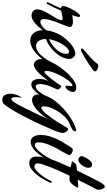

<svg xmlns="http://www.w3.org/2000/svg" viewBox="337 -1050 956 1715"><g transform="rotate(90 815.5 -193.0)"><path d="M270 -162C271 -164 272 -167 272 -169C272 -174 268 -177 264 -177C261 -177 258 -175 255 -169C212 -94 175 -75 152 -75C136 -75 129 -90 129 -109C129 -181 200 -309 200 -339C200 -355 180 -366 154 -366C143 -366 121 -364 94 -360C103 -387 110 -409 110 -419C110 -426 103 -430 98 -430C79 -430 12 -319 12 -278C12 -265 18 -259 33 -259C17 -221 0 -184 -19 -149C-21 -145 -22 -140 -22 -137C-22 -134 -19 -131 -15 -131C-10 -131 -7 -134 -2 -143C12 -167 34 -213 54 -261C80 -265 109 -274 120 -274C132 -274 139 -270 139 -264C139 -220 42 -119 42 -46C42 -11 71 4 98 4C163 4 243 -110 270 -162Z M528 -162C529 -164 530 -167 530 -169C530 -174 526 -177 522 -177C519 -177 516 -174 513 -169C457 -70 412 -37 369 -37C326 -37 307 -77 307 -125C394 -154 485 -253 485 -332C485 -358 468 -387 435 -387C370 -387 228 -258 228 -100C228 -36 260 15 319 15C400 15 481 -66 528 -162ZM419 -331C433 -331 440 -320 440 -307C440 -243 372 -181 308 -151C320 -233 382 -331 419 -331ZM527 -583C494 -536 450 -506 397 -457C393 -453 391 -450 391 -446C391 -442 395 -438 403 -438C407 -438 413 -439 421 -443C484 -474 586 -544 593 -554C595 -557 596 -560 596 -563C596 -579 570 -592 549 -592C540 -592 531 -589 527 -583Z M853 -162C854 -164 855 -167 855 -169C855 -174 851 -177 847 -177C844 -177 841 -175 838 -169C835 -163 780 -34 732 -34C713 -34 709 -55 709 -73C709 -99 717 -134 734 -173C749 -209 758 -223 758 -232C758 -239 737 -263 730 -263C722 -263 718 -249 701 -224C681 -195 616 -110 602 -110C596 -110 592 -118 592 -132C592 -189 668 -340 719 -362C726 -362 728 -358 728 -348C728 -337 724 -320 724 -309C724 -303 725 -299 730 -299C757 -299 780 -346 780 -364C780 -381 772 -396 740 -396C706 -395 668 -375 615 -319C558 -259 486 -151 486 -81C486 -39 515 -17 536 -17C581 -17 637 -87 681 -147C667 -112 663 -85 663 -64C663 -36 675 6 712 6C768 6 826 -89 853 -162Z M1146 -277C1146 -301 1121 -324 1111 -324C1102 -324 1083 -283 1050 -231C995 -143 944 -84 922 -84C914 -84 908 -91 908 -107C908 -173 969 -272 1025 -314C1077 -352 1131 -351 1131 -387C1131 -392 1127 -395 1121 -395C1117 -395 1113 -394 1109 -393C997 -358 802 -202 802 -60C802 -18 823 -1 852 -1C912 -1 978 -77 1022 -141C957 1 918 76 918 76C875 164 855 184 843 184C834 184 826 175 826 145C826 131 828 112 832 87C805 127 796 162 796 190C796 247 820 265 851 265C865 265 879 260 889 249C938 196 1039 1 1110 -166C1138 -231 1146 -257 1146 -277Z M1457 -500C1457 -525 1450 -537 1424 -537C1393 -537 1353 -461 1353 -443C1353 -429 1369 -414 1389 -414C1419 -414 1457 -471 1457 -500ZM1394 -162C1395 -164 1396 -167 1396 -169C1396 -174 1392 -177 1388 -177C1385 -177 1382 -175 1379 -169C1345 -97 1285 -26 1258 -26C1232 -26 1230 -42 1230 -59C1230 -163 1343 -306 1343 -333C1343 -348 1318 -365 1296 -365C1288 -365 1279 -356 1273 -346C1221 -265 1164 -175 1164 -79C1164 -29 1182 11 1226 11C1285 11 1348 -59 1394 -162Z M1648 -574C1651 -580 1653 -586 1653 -598C1653 -616 1641 -651 1625 -651C1612 -651 1594 -625 1580 -598C1541 -523 1509 -459 1482 -403C1454 -399 1433 -396 1428 -395C1421 -393 1416 -384 1413 -379C1406 -371 1401 -366 1401 -359C1401 -356 1406 -356 1414 -354C1425 -351 1439 -348 1454 -345C1382 -191 1357 -110 1357 -45C1357 0 1375 24 1417 24C1477 24 1543 -59 1590 -162C1591 -164 1592 -167 1592 -169C1592 -174 1588 -177 1584 -177C1580 -177 1578 -175 1575 -169C1541 -98 1479 -22 1449 -22C1426 -22 1418 -34 1418 -51C1418 -77 1433 -112 1451 -162C1466 -203 1496 -269 1528 -336C1545 -334 1560 -334 1570 -336C1593 -339 1612 -370 1628 -393C1630 -396 1634 -403 1634 -408C1634 -411 1632 -414 1629 -414C1619 -414 1593 -411 1564 -409C1603 -489 1639 -557 1648 -574Z"/></g></svg>

Font: Mervale Script
Style: Regular
Weight: 400
Designer: Astigmatic (AOETI)
Foundry: Astigmatic (AOETI)
Version: Version 1.000